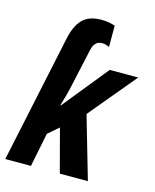

<svg xmlns="http://www.w3.org/2000/svg" viewBox="-115 -846 748 925"><g transform="rotate(15 259.0 -384.0)"><path d="M136 -636Q150 -704 182.5 -736Q215 -768 275 -768Q297 -768 315 -764.5Q333 -761 344 -757V-651Q338 -654 328 -657Q318 -660 307 -660Q269 -660 259 -610L219 -428Q214 -403 206 -374Q198 -345 190 -319H193L376 -545H518L323 -311L413 0H273L216 -215L163 -169L129 0H1Z"/></g></svg>

Font: Noto Sans Condensed
Style: Bold Italic
Weight: 700
Width: 3
Italic angle: -12°
Designer: Monotype Design Team
Foundry: Monotype Imaging Inc.
Version: Version 2.013; ttfautohint (v1.8.4.7-5d5b)